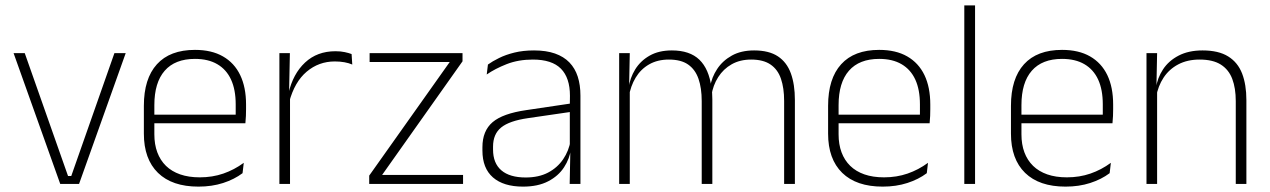

<svg xmlns="http://www.w3.org/2000/svg" viewBox="-20 -684 4724 714"><path d="M245 -29.5 405.5 -486.5H447.5L274 0H204L30.5 -486.5H72L233 -29.5Z M718 10Q620 10 567.5 -41.2Q515 -92.5 515 -187V-290.5Q515 -391.5 563.5 -445Q612 -498.5 705 -498.5Q767 -498.5 809.2 -474.2Q851.5 -450 873.2 -404.8Q895 -359.5 895 -295.5V-278Q895 -265.5 894.5 -252.8Q894 -240 892.5 -225.5H856Q856.5 -245.5 856.5 -263.2Q856.5 -281 856.5 -296Q856.5 -350.5 839.2 -388Q822 -425.5 788.2 -445.2Q754.5 -465 705 -465Q631 -465 592.5 -421Q554 -377 554 -293V-245V-239V-184.5Q554 -147 565 -117.5Q576 -88 597.2 -67.2Q618.5 -46.5 650 -35.5Q681.5 -24.5 723 -24.5Q770 -24.5 810.5 -38.5Q851 -52.5 886.5 -78.5L882 -40Q851.5 -17 809.8 -3.5Q768 10 718 10ZM535 -225.5V-257.5H882.5V-225.5Z M1055.5 -305 1042.5 -334 1053 -337.5Q1069.5 -409.5 1114.5 -451.5Q1159.5 -493.5 1227.5 -493.5Q1247 -493.5 1262 -490.2Q1277 -487 1287.5 -483L1290 -444Q1277.5 -449.5 1261 -452.5Q1244.5 -455.5 1225 -455.5Q1165.5 -455.5 1120.5 -417.5Q1075.5 -379.5 1055.5 -305ZM1019 0V-486.5H1058L1055 -338L1058.5 -334.5V0Z M1702 -33.5V0H1353V-31L1652.5 -453.5H1354.5V-486.5H1700V-456L1401 -33.5Z M2098.5 0 2101 -125 2099 -131.5V-290L2099.5 -328Q2099.5 -394.5 2066 -428.5Q2032.5 -462.5 1961.5 -462.5Q1907.5 -462.5 1864.2 -445.5Q1821 -428.5 1790 -407L1794.5 -444Q1811 -456 1835.8 -468.2Q1860.5 -480.5 1893 -488.5Q1925.5 -496.5 1966 -496.5Q2011 -496.5 2043.8 -485Q2076.5 -473.5 2097.5 -451.8Q2118.5 -430 2128.5 -399Q2138.5 -368 2138.5 -328.5V0ZM1925 10Q1852.5 10 1813.2 -24.2Q1774 -58.5 1774 -124V-136.5Q1774 -197.5 1812 -229.8Q1850 -262 1937 -274.5L2108.5 -300L2110.5 -269L1942.5 -244.5Q1874 -234.5 1843.8 -210Q1813.5 -185.5 1813.5 -138.5V-128Q1813.5 -77 1844.5 -50.5Q1875.5 -24 1935 -24Q1983.5 -24 2018.2 -42.2Q2053 -60.5 2074.2 -91.8Q2095.5 -123 2102 -162L2112.5 -131H2103.5Q2098.5 -94 2077.5 -61.8Q2056.5 -29.5 2018.5 -9.8Q1980.5 10 1925 10Z M2896 0V-308.5Q2896 -356.5 2884.2 -391Q2872.5 -425.5 2845.5 -444Q2818.5 -462.5 2773.5 -462.5Q2732 -462.5 2701 -445Q2670 -427.5 2650.8 -397.2Q2631.5 -367 2625.5 -328.5L2614 -361.5H2621Q2626.5 -396.5 2647 -427.5Q2667.5 -458.5 2701.8 -477.5Q2736 -496.5 2784.5 -496.5Q2839.5 -496.5 2872.8 -474.5Q2906 -452.5 2921 -411.2Q2936 -370 2936 -312V0ZM2282.5 0V-486.5H2322L2319.5 -362L2322 -360.5V0ZM2589.5 0V-308Q2589.5 -356.5 2577.5 -391Q2565.5 -425.5 2539 -444Q2512.5 -462.5 2467.5 -462.5Q2425 -462.5 2393.8 -444.5Q2362.5 -426.5 2343.8 -395.2Q2325 -364 2318.5 -324L2306.5 -356H2317.5Q2322.5 -394 2342.2 -426Q2362 -458 2396 -477.2Q2430 -496.5 2478.5 -496.5Q2545 -496.5 2580.8 -462Q2616.5 -427.5 2625.5 -359.5Q2627.5 -348.5 2628.2 -337.5Q2629 -326.5 2629 -315V0Z M3262.5 10Q3164.5 10 3112 -41.2Q3059.5 -92.5 3059.5 -187V-290.5Q3059.5 -391.5 3108 -445Q3156.5 -498.5 3249.5 -498.5Q3311.5 -498.5 3353.8 -474.2Q3396 -450 3417.8 -404.8Q3439.5 -359.5 3439.5 -295.5V-278Q3439.5 -265.5 3439 -252.8Q3438.5 -240 3437 -225.5H3400.5Q3401 -245.5 3401 -263.2Q3401 -281 3401 -296Q3401 -350.5 3383.8 -388Q3366.5 -425.5 3332.8 -445.2Q3299 -465 3249.5 -465Q3175.5 -465 3137 -421Q3098.5 -377 3098.5 -293V-245V-239V-184.5Q3098.5 -147 3109.5 -117.5Q3120.5 -88 3141.8 -67.2Q3163 -46.5 3194.5 -35.5Q3226 -24.5 3267.5 -24.5Q3314.5 -24.5 3355 -38.5Q3395.5 -52.5 3431 -78.5L3426.5 -40Q3396 -17 3354.2 -3.5Q3312.5 10 3262.5 10ZM3079.5 -225.5V-257.5H3427V-225.5Z M3566 0V-664H3606V0Z M3942.5 10Q3844.5 10 3792 -41.2Q3739.5 -92.5 3739.5 -187V-290.5Q3739.5 -391.5 3788 -445Q3836.5 -498.5 3929.5 -498.5Q3991.5 -498.5 4033.8 -474.2Q4076 -450 4097.8 -404.8Q4119.5 -359.5 4119.5 -295.5V-278Q4119.5 -265.5 4119 -252.8Q4118.5 -240 4117 -225.5H4080.5Q4081 -245.5 4081 -263.2Q4081 -281 4081 -296Q4081 -350.5 4063.8 -388Q4046.5 -425.5 4012.8 -445.2Q3979 -465 3929.5 -465Q3855.5 -465 3817 -421Q3778.5 -377 3778.5 -293V-245V-239V-184.5Q3778.5 -147 3789.5 -117.5Q3800.5 -88 3821.8 -67.2Q3843 -46.5 3874.5 -35.5Q3906 -24.5 3947.5 -24.5Q3994.5 -24.5 4035 -38.5Q4075.5 -52.5 4111 -78.5L4106.5 -40Q4076 -17 4034.2 -3.5Q3992.5 10 3942.5 10ZM3759.5 -225.5V-257.5H4107V-225.5Z M4575.5 0V-308Q4575.5 -356 4562.5 -390.5Q4549.5 -425 4520 -443.8Q4490.5 -462.5 4441 -462.5Q4395.5 -462.5 4361.5 -444.5Q4327.5 -426.5 4307 -395.2Q4286.5 -364 4279.5 -324L4268.5 -356H4278.5Q4284 -394 4305 -426Q4326 -458 4363 -477.2Q4400 -496.5 4452 -496.5Q4511.5 -496.5 4547.2 -474.2Q4583 -452 4599 -410.8Q4615 -369.5 4615 -311.5V0ZM4243.5 0V-486.5H4283L4280.5 -362.5L4283 -361V0Z"/></svg>

Font: Anek Latin Medium ExtraLight
Style: Regular
Weight: 250
Version: Version 1.003